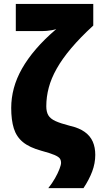

<svg xmlns="http://www.w3.org/2000/svg" viewBox="-20 -780 510 978"><path d="M465.3 8.8Q465.3 51.8 449.5 93.8Q433.6 135.7 405.3 178.2H226.1Q245.6 153.8 260.3 127.9Q274.9 102.1 283 80.8Q291 59.6 291 49.8Q291 36.6 284.9 27.6Q278.8 18.6 257.3 9.3Q235.8 0 190.4 -12.2Q129.9 -28.8 96.7 -56.2Q63.5 -83.5 50.3 -126.2Q37.1 -168.9 37.1 -230Q37.1 -280.8 50.5 -330.8Q64 -380.9 92 -430.4Q120.1 -480 163.3 -530.3Q206.5 -580.6 266.6 -631.8Q256.3 -628.4 243.7 -626.2Q231 -624 218.3 -622.8Q205.6 -621.6 193.4 -621.6H60.5V-759.8H455.1V-649.9Q388.2 -588.4 342.3 -533.9Q296.4 -479.5 268.6 -429.9Q240.7 -380.4 228.3 -333.3Q215.8 -286.1 215.8 -238.8Q215.8 -210.4 226.1 -192.9Q236.3 -175.3 262.5 -163.3Q288.6 -151.4 335.9 -139.2Q383.3 -128.4 411.6 -107.9Q439.9 -87.4 452.6 -58.3Q465.3 -29.3 465.3 8.8Z"/></svg>

Font: Open Sans SemiCondensed ExtraBold
Style: Regular
Weight: 800
Width: 4
Designer: Monotype Design Team
Foundry: Monotype Imaging Inc.
Version: Version 3.000